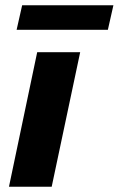

<svg xmlns="http://www.w3.org/2000/svg" viewBox="-20 -708 450 728"><path d="M14 0 121 -510H284L176 0ZM43 -595 64 -688H410L389 -595Z"/></svg>

Font: Saira Thin
Style: Bold Italic
Weight: 700
Italic angle: -12°
Version: Version 1.101